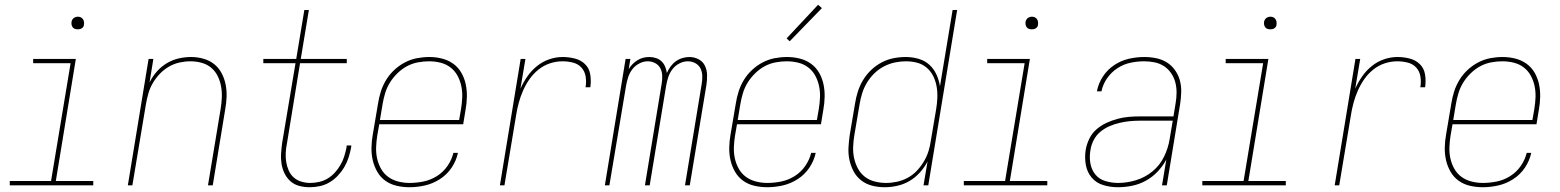

<svg xmlns="http://www.w3.org/2000/svg" viewBox="-20 -777 6540 805"><path d="M21 0V-18H194L276 -512H119V-530H298L214 -18H371V0ZM306 -654Q300 -654 294 -656Q288 -658 284.5 -663Q281 -668 280 -674Q279 -680 280 -686Q281 -691 283.5 -695Q286 -699 289.5 -701.5Q293 -704 297.5 -705.5Q302 -707 306 -707Q313 -707 318.5 -704.5Q324 -702 327.5 -697Q331 -692 332 -686Q333 -680 332 -674Q332 -669 329.5 -665Q327 -661 323 -658.5Q319 -656 315 -655Q311 -654 306 -654Z M516 0 603 -530H623L607 -431Q619 -456 637.5 -477Q656 -498 679.5 -512Q703 -526 729 -532Q755 -538 781 -538Q807 -538 832.5 -531Q858 -524 877.5 -508.5Q897 -493 909 -470.5Q921 -448 926 -422.5Q931 -397 930 -370.5Q929 -344 924 -317L872 0H852L905 -320Q909 -344 910 -368Q911 -392 907 -414.5Q903 -437 893 -457.5Q883 -478 866 -492.5Q849 -507 826 -513.5Q803 -520 779 -520Q756 -520 733 -515Q710 -510 689 -498Q668 -486 651 -468.5Q634 -451 621.5 -430Q609 -409 602.5 -386.5Q596 -364 592 -341L535 0Z M1278 8Q1256 8 1235 2.5Q1214 -3 1198.5 -16.5Q1183 -30 1173.5 -49Q1164 -68 1160.5 -89.5Q1157 -111 1158.5 -133.5Q1160 -156 1163 -178L1219 -512H1084V-530H1222L1256 -735H1275L1241 -530H1434V-512H1238L1183 -175Q1179 -156 1178 -136.5Q1177 -117 1180 -98Q1183 -79 1190.5 -62Q1198 -45 1211.5 -33Q1225 -21 1243.5 -15.5Q1262 -10 1281 -10Q1300 -10 1319 -14.5Q1338 -19 1354.5 -29Q1371 -39 1384.5 -54Q1398 -69 1408 -86.5Q1418 -104 1423.5 -122Q1429 -140 1433 -159Q1433 -161 1433 -163Q1433 -165 1434 -167H1453Q1453 -164 1452.5 -162Q1452 -160 1452 -158Q1448 -137 1441.5 -116.5Q1435 -96 1423.5 -76.5Q1412 -57 1396.5 -40.5Q1381 -24 1361.5 -12.5Q1342 -1 1320.5 3.5Q1299 8 1278 8Z M1697 8Q1670 8 1643.5 2Q1617 -4 1596 -19Q1575 -34 1562 -56.5Q1549 -79 1543 -104.5Q1537 -130 1537.5 -158Q1538 -186 1543 -213L1565 -343Q1569 -369 1577 -394Q1585 -419 1599 -442Q1613 -465 1633.5 -484Q1654 -503 1678 -515.5Q1702 -528 1728 -533Q1754 -538 1780 -538Q1780 -538 1780 -538Q1780 -538 1780 -538Q1807 -538 1833 -531.5Q1859 -525 1880 -510Q1901 -495 1914 -472.5Q1927 -450 1932.5 -424.5Q1938 -399 1937.5 -371.5Q1937 -344 1932 -317L1922 -256H1570L1562 -210Q1558 -186 1557 -161Q1556 -136 1561 -113Q1566 -90 1577.5 -69.5Q1589 -49 1607.5 -35.5Q1626 -22 1649.5 -16Q1673 -10 1697 -10Q1726 -10 1755.5 -16Q1785 -22 1811.5 -38.5Q1838 -55 1856 -81Q1874 -107 1881 -136H1900Q1893 -103 1873.5 -74Q1854 -45 1824.5 -26Q1795 -7 1762 0.5Q1729 8 1697 8ZM1573 -274H1905L1913 -320Q1917 -344 1918 -368.5Q1919 -393 1914 -416.5Q1909 -440 1898 -460Q1887 -480 1869 -494Q1851 -508 1827.5 -514Q1804 -520 1779 -520Q1756 -520 1732 -515.5Q1708 -511 1686.5 -499.5Q1665 -488 1646.5 -470Q1628 -452 1615 -431Q1602 -410 1595 -387Q1588 -364 1584 -340Z M2076 0 2163 -530H2183L2162 -405Q2174 -432 2191 -456.5Q2208 -481 2231.5 -500Q2255 -519 2283 -528.5Q2311 -538 2339 -538Q2365 -538 2390.5 -531.5Q2416 -525 2433.5 -507.5Q2451 -490 2455 -463.5Q2459 -437 2455 -411H2435Q2439 -433 2435.5 -455.5Q2432 -478 2418 -493.5Q2404 -509 2382.5 -514.5Q2361 -520 2339 -520Q2312 -520 2286 -511.5Q2260 -503 2238 -485.5Q2216 -468 2200 -445Q2184 -422 2173 -397Q2162 -372 2155 -346Q2148 -320 2144 -294L2095 0Z M2516 0 2603 -530H2623L2616 -487Q2623 -499 2632.5 -508.5Q2642 -518 2653.5 -525Q2665 -532 2677.5 -535Q2690 -538 2702 -538Q2717 -538 2730.5 -533.5Q2744 -529 2753.5 -520Q2763 -511 2768.5 -498Q2774 -485 2776 -471Q2782 -485 2791.5 -498Q2801 -511 2813.5 -520Q2826 -529 2841 -533.5Q2856 -538 2870 -538Q2891 -538 2909 -528.5Q2927 -519 2935.5 -501.5Q2944 -484 2944.5 -463Q2945 -442 2942 -422L2872 0H2852L2922 -425Q2925 -442 2924.5 -459Q2924 -476 2917 -490Q2910 -504 2895.5 -512Q2881 -520 2864 -520Q2846 -520 2828.5 -511Q2811 -502 2799.5 -487Q2788 -472 2782 -454Q2776 -436 2773 -418L2704 0H2684L2754 -425Q2757 -442 2756.5 -459Q2756 -476 2749 -490Q2742 -504 2727.5 -512Q2713 -520 2696 -520Q2678 -520 2660.5 -511Q2643 -502 2631.5 -487Q2620 -472 2614 -454Q2608 -436 2605 -418L2535 0Z M3197 8Q3170 8 3143.5 2Q3117 -4 3096 -19Q3075 -34 3062 -56.5Q3049 -79 3043 -104.5Q3037 -130 3037.5 -158Q3038 -186 3043 -213L3065 -343Q3069 -369 3077 -394Q3085 -419 3099 -442Q3113 -465 3133.5 -484Q3154 -503 3178 -515.5Q3202 -528 3228 -533Q3254 -538 3280 -538Q3280 -538 3280 -538Q3280 -538 3280 -538Q3307 -538 3333 -531.5Q3359 -525 3380 -510Q3401 -495 3414 -472.5Q3427 -450 3432.5 -424.5Q3438 -399 3437.5 -371.5Q3437 -344 3432 -317L3422 -256H3070L3062 -210Q3058 -186 3057 -161Q3056 -136 3061 -113Q3066 -90 3077.5 -69.5Q3089 -49 3107.5 -35.5Q3126 -22 3149.5 -16Q3173 -10 3197 -10Q3226 -10 3255.5 -16Q3285 -22 3311.5 -38.5Q3338 -55 3356 -81Q3374 -107 3381 -136H3400Q3393 -103 3373.5 -74Q3354 -45 3324.5 -26Q3295 -7 3262 0.5Q3229 8 3197 8ZM3073 -274H3405L3413 -320Q3417 -344 3418 -368.5Q3419 -393 3414 -416.5Q3409 -440 3398 -460Q3387 -480 3369 -494Q3351 -508 3327.5 -514Q3304 -520 3279 -520Q3256 -520 3232 -515.5Q3208 -511 3186.5 -499.5Q3165 -488 3146.5 -470Q3128 -452 3115 -431Q3102 -410 3095 -387Q3088 -364 3084 -340ZM3291 -604 3278 -616 3410 -757 3426 -743Z M3689 8Q3662 8 3636.5 1.5Q3611 -5 3591 -20.5Q3571 -36 3559 -58.5Q3547 -81 3541.5 -106.5Q3536 -132 3537.5 -159Q3539 -186 3543 -213L3565 -343Q3569 -369 3577 -394Q3585 -419 3599 -442Q3613 -465 3633 -484Q3653 -503 3677 -515.5Q3701 -528 3726.5 -533Q3752 -538 3778 -538Q3805 -538 3831 -530.5Q3857 -523 3876 -506Q3895 -489 3906 -465Q3917 -441 3921 -415L3974 -735H3993L3872 0H3852L3869 -100Q3856 -75 3836.5 -53.5Q3817 -32 3793 -18Q3769 -4 3742 2Q3715 8 3689 8ZM3695 -10Q3718 -10 3741 -15Q3764 -20 3785.5 -31.5Q3807 -43 3824 -61Q3841 -79 3853.5 -100Q3866 -121 3873 -143.5Q3880 -166 3883 -189L3905 -319Q3909 -343 3910 -367Q3911 -391 3907 -414Q3903 -437 3893 -457.5Q3883 -478 3865.5 -493Q3848 -508 3825.5 -514Q3803 -520 3778 -520Q3755 -520 3731.5 -515Q3708 -510 3686 -498.5Q3664 -487 3646 -469.5Q3628 -452 3615 -430.5Q3602 -409 3595 -386.5Q3588 -364 3584 -340L3562 -210Q3558 -186 3557 -161.5Q3556 -137 3561 -114Q3566 -91 3577 -70.5Q3588 -50 3606 -36Q3624 -22 3647.5 -16Q3671 -10 3695 -10Z M4021 0V-18H4194L4276 -512H4119V-530H4298L4214 -18H4371V0ZM4306 -654Q4300 -654 4294 -656Q4288 -658 4284.5 -663Q4281 -668 4280 -674Q4279 -680 4280 -686Q4281 -691 4283.5 -695Q4286 -699 4289.5 -701.5Q4293 -704 4297.5 -705.5Q4302 -707 4306 -707Q4313 -707 4318.5 -704.5Q4324 -702 4327.5 -697Q4331 -692 4332 -686Q4333 -680 4332 -674Q4332 -669 4329.5 -665Q4327 -661 4323 -658.5Q4319 -656 4315 -655Q4311 -654 4306 -654Z M4667 8Q4635 8 4605.5 -1Q4576 -10 4557 -32.5Q4538 -55 4532.5 -86Q4527 -117 4532 -149Q4536 -172 4547 -195Q4558 -218 4577 -234.5Q4596 -251 4618.5 -261.5Q4641 -272 4665 -278.5Q4689 -285 4712.5 -287Q4736 -289 4759 -289H4900L4909 -344Q4913 -367 4913 -389.5Q4913 -412 4907.5 -432.5Q4902 -453 4890 -470.5Q4878 -488 4860.5 -499.5Q4843 -511 4821.5 -515.5Q4800 -520 4777 -520Q4749 -520 4720 -514Q4691 -508 4665 -491Q4639 -474 4621.5 -448.5Q4604 -423 4598 -394H4579Q4585 -427 4604 -456Q4623 -485 4651.5 -504Q4680 -523 4712.5 -530.5Q4745 -538 4777 -538Q4803 -538 4827.5 -533Q4852 -528 4872 -515.5Q4892 -503 4906 -483.5Q4920 -464 4926.5 -441Q4933 -418 4932.5 -392.5Q4932 -367 4928 -341L4872 0H4852L4870 -108Q4855 -80 4833 -57Q4811 -34 4783.5 -19Q4756 -4 4726 2Q4696 8 4667 8ZM4668 -10Q4705 -10 4743 -21.5Q4781 -33 4812 -58.5Q4843 -84 4860.5 -120Q4878 -156 4884 -194L4897 -271H4759Q4738 -271 4717 -269Q4696 -267 4674.5 -262Q4653 -257 4632 -248Q4611 -239 4593.5 -224.5Q4576 -210 4565.5 -189.5Q4555 -169 4552 -148Q4547 -120 4551.5 -93Q4556 -66 4572 -46Q4588 -26 4614 -18Q4640 -10 4668 -10Z M5021 0V-18H5194L5276 -512H5119V-530H5298L5214 -18H5371V0ZM5306 -654Q5300 -654 5294 -656Q5288 -658 5284.5 -663Q5281 -668 5280 -674Q5279 -680 5280 -686Q5281 -691 5283.5 -695Q5286 -699 5289.5 -701.5Q5293 -704 5297.5 -705.5Q5302 -707 5306 -707Q5313 -707 5318.5 -704.5Q5324 -702 5327.5 -697Q5331 -692 5332 -686Q5333 -680 5332 -674Q5332 -669 5329.5 -665Q5327 -661 5323 -658.5Q5319 -656 5315 -655Q5311 -654 5306 -654Z M5576 0 5663 -530H5683L5662 -405Q5674 -432 5691 -456.5Q5708 -481 5731.5 -500Q5755 -519 5783 -528.5Q5811 -538 5839 -538Q5865 -538 5890.5 -531.5Q5916 -525 5933.5 -507.5Q5951 -490 5955 -463.5Q5959 -437 5955 -411H5935Q5939 -433 5935.5 -455.5Q5932 -478 5918 -493.5Q5904 -509 5882.5 -514.5Q5861 -520 5839 -520Q5812 -520 5786 -511.5Q5760 -503 5738 -485.5Q5716 -468 5700 -445Q5684 -422 5673 -397Q5662 -372 5655 -346Q5648 -320 5644 -294L5595 0Z M6197 8Q6170 8 6143.5 2Q6117 -4 6096 -19Q6075 -34 6062 -56.5Q6049 -79 6043 -104.5Q6037 -130 6037.5 -158Q6038 -186 6043 -213L6065 -343Q6069 -369 6077 -394Q6085 -419 6099 -442Q6113 -465 6133.5 -484Q6154 -503 6178 -515.5Q6202 -528 6228 -533Q6254 -538 6280 -538Q6280 -538 6280 -538Q6280 -538 6280 -538Q6307 -538 6333 -531.5Q6359 -525 6380 -510Q6401 -495 6414 -472.5Q6427 -450 6432.5 -424.5Q6438 -399 6437.5 -371.5Q6437 -344 6432 -317L6422 -256H6070L6062 -210Q6058 -186 6057 -161Q6056 -136 6061 -113Q6066 -90 6077.5 -69.5Q6089 -49 6107.5 -35.5Q6126 -22 6149.5 -16Q6173 -10 6197 -10Q6226 -10 6255.5 -16Q6285 -22 6311.5 -38.5Q6338 -55 6356 -81Q6374 -107 6381 -136H6400Q6393 -103 6373.5 -74Q6354 -45 6324.5 -26Q6295 -7 6262 0.5Q6229 8 6197 8ZM6073 -274H6405L6413 -320Q6417 -344 6418 -368.5Q6419 -393 6414 -416.5Q6409 -440 6398 -460Q6387 -480 6369 -494Q6351 -508 6327.5 -514Q6304 -520 6279 -520Q6256 -520 6232 -515.5Q6208 -511 6186.5 -499.5Q6165 -488 6146.5 -470Q6128 -452 6115 -431Q6102 -410 6095 -387Q6088 -364 6084 -340Z"/></svg>

Font: Iosevka Curly Thin Oblique
Style: Regular
Weight: 100
Italic angle: -9°
Monospace: yes
Designer: Belleve Invis
Foundry: Belleve Invis
Version: Version 11.1.0; ttfautohint (v1.8.3)